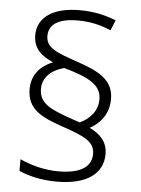

<svg xmlns="http://www.w3.org/2000/svg" viewBox="-54 -805 624 850"><g transform="rotate(5 258.0 -379.5)"><path d="M75 -395C75 -304 141 -274 238 -241C335 -208 380 -187 380 -133C380 -81 340 -43 233 -43C171 -43 109 -60 62 -82V-30C102 -12 159 3 231 3C363 3 435 -50 435 -137C435 -192 403 -224 355 -247C401 -272 438 -316 438 -382C438 -471 365 -503 271 -535C181 -566 133 -583 133 -636C133 -688 176 -716 262 -716C320 -716 368 -703 409 -685L428 -731C382 -749 333 -762 265 -762C148 -762 79 -714 79 -635C79 -576 115 -545 168 -522C116 -501 75 -461 75 -395ZM125 -400C125 -455 168 -488 220 -501C338 -468 387 -437 387 -376C387 -324 353 -288 309 -267L268 -281C176 -313 125 -336 125 -400Z"/></g></svg>

Font: Noto Sans Kannada Light
Style: Regular
Weight: 300
Designer: Jelle Bosma - Monotype Design Team
Foundry: Monotype Imaging Inc.
Version: Version 2.005